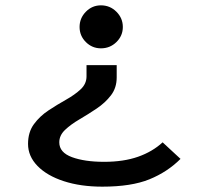

<svg xmlns="http://www.w3.org/2000/svg" viewBox="-20 -580 790 719"><path d="M358 -560Q392 -560 416 -536Q440 -512 440 -479Q440 -446 416 -422.5Q392 -399 358 -399Q325 -399 301.5 -422.5Q278 -446 278 -479Q278 -512 301.5 -536Q325 -560 358 -560ZM417 -336V-290Q417 -251 395.5 -223Q374 -195 342 -173.5Q310 -152 277.5 -133Q245 -114 223.5 -93.5Q202 -73 202 -47Q202 -9 249.5 8.5Q297 26 370 26Q443 26 497 7Q551 -12 589 -47L656 15Q607 64 539.5 91.5Q472 119 363 119Q282 119 219 98.5Q156 78 120.5 41.5Q85 5 85 -41Q85 -85 107 -115Q129 -145 161.5 -166.5Q194 -188 227 -206.5Q260 -225 282 -245.5Q304 -266 304 -294V-336Z"/></svg>

Font: Inconsolata ExtraExpanded
Style: Bold
Weight: 700
Width: 8
Monospace: yes
Designer: Raph Levien, Cyreal, Brenton Simpson
Foundry: Raph Levien, Cyreal, Google
Version: Version 3.100; ttfautohint (v1.8.4.7-5d5b)